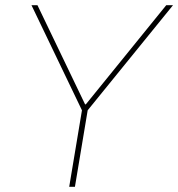

<svg xmlns="http://www.w3.org/2000/svg" viewBox="-20 -718 685 738"><path d="M246 0 295 -294 101 -698H124L307 -317H310L619 -698H645L317 -294L268 0Z"/></svg>

Font: IBM Plex Mono Thin
Style: Italic
Weight: 100
Italic angle: -9°
Monospace: yes
Designer: Mike Abbink, Paul van der Laan, Pieter van Rosmalen
Foundry: Bold Monday
Version: Version 2.3